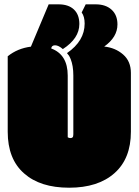

<svg xmlns="http://www.w3.org/2000/svg" viewBox="-20 -853 640 886"><path d="M370.6 -744.1Q370.6 -664.1 289.1 -607.9Q289.6 -606.9 292.2 -603.8Q294.9 -600.6 297.6 -597.2Q300.3 -593.8 306.2 -580.1Q318.4 -549.3 318.4 -504.9V-233.4Q318.4 -223.1 315.2 -219.5Q312 -215.8 304.9 -215.8Q297.9 -215.8 292.5 -219.7V-504.4Q292.5 -601.1 216.3 -629.4Q218.3 -644 234.1 -644Q250 -644 270 -626.5Q346.2 -675.8 346.2 -742.2Q346.2 -785.6 321 -809.3Q295.9 -833 250 -833H204.6L122.6 -637.7Q61 -629.9 15.6 -593.3V-245.1Q15.6 -118.7 91.3 -52.7Q165.5 13.2 299.1 13.2Q432.6 13.2 508.3 -54Q584 -121.1 584 -245.1V-516.6Q584 -570.3 548.1 -601.6Q512.2 -632.8 460.9 -638.2Q522 -681.6 522 -740.2Q522 -783.7 494.9 -808.3Q467.8 -833 421.4 -833H375.5L356.9 -795.4Q370.6 -776.9 370.6 -744.1Z"/></svg>

Font: Friends & Family
Style: Regular
Weight: 400
Designer: Sarang Kulkarni, Maithili Shingre, Noopur Datye
Foundry: Ek Type
Version: Version 1.000;hotconv 1.0.117;makeotfexe 2.5.65602